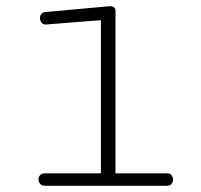

<svg xmlns="http://www.w3.org/2000/svg" viewBox="-20 -597 645 617"><path d="M126 0Q114.7 0 109.1 -6.3Q103.5 -12.7 103.5 -20.5Q103.5 -27.8 108.6 -33.9Q113.8 -40 124 -40H304.2V-532.2L131.8 -518.6Q130.9 -518.6 130.1 -518.3Q129.4 -518.1 128.4 -518.1Q118.7 -518.1 113.5 -524.4Q108.4 -530.8 108.4 -538.6Q108.4 -545.4 112.3 -551.3Q116.2 -557.1 124 -558.1L328.1 -576.7Q329.1 -576.7 330.3 -576.9Q331.5 -577.1 333.5 -577.1Q351.1 -577.1 351.1 -561.5V-40H517.1Q526.9 -40 531.5 -33.7Q536.1 -27.3 536.1 -20Q536.1 -12.2 531.2 -6.1Q526.4 0 516.6 0Z"/></svg>

Font: Cutive Mono
Style: Regular
Weight: 400
Designer: Vernon Adams
Foundry: Vernon Adams
Version: Version 1.110; ttfautohint (v1.8.4.7-5d5b)